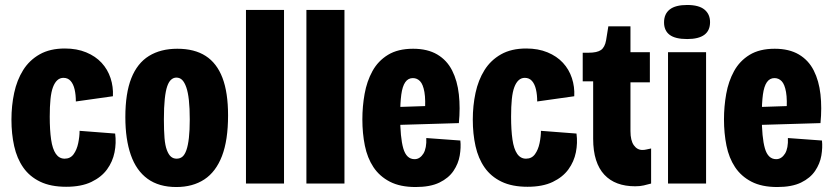

<svg xmlns="http://www.w3.org/2000/svg" viewBox="-20 -738 3351 772"><path d="M246 13Q184 13 141.5 -7.5Q99 -28 73.5 -64.5Q48 -101 37 -150.5Q26 -200 26 -257Q26 -313 37 -364.5Q48 -416 73 -456Q98 -496 139.5 -519.5Q181 -543 241 -543Q289 -543 326.5 -527.5Q364 -512 388.5 -485.5Q413 -459 424.5 -424Q436 -389 434 -351L285 -330Q285 -357 280 -378.5Q275 -400 264 -412.5Q253 -425 235 -425Q221 -425 210.5 -415.5Q200 -406 193 -387.5Q186 -369 183 -339.5Q180 -310 180 -269Q180 -215 185.5 -177Q191 -139 204.5 -119.5Q218 -100 240 -100Q263 -100 276 -118Q289 -136 294.5 -162.5Q300 -189 300 -212L443 -201Q448 -163 440.5 -125.5Q433 -88 410.5 -57Q388 -26 347.5 -6.5Q307 13 246 13Z M689 14Q619 14 573.5 -19Q528 -52 506 -115Q484 -178 484 -267Q484 -363 508 -423.5Q532 -484 579 -513Q626 -542 693 -542Q762 -542 807 -513Q852 -484 874.5 -425Q897 -366 897 -274Q897 -174 872.5 -110.5Q848 -47 801.5 -16.5Q755 14 689 14ZM690 -100Q704 -100 713.5 -108Q723 -116 729.5 -134.5Q736 -153 739.5 -183.5Q743 -214 743 -258Q743 -303 739.5 -335Q736 -367 729 -387Q722 -407 712.5 -416.5Q703 -426 689 -426Q678 -426 668.5 -418Q659 -410 652.5 -391.5Q646 -373 642.5 -340Q639 -307 639 -258Q639 -213 641.5 -183Q644 -153 651 -134.5Q658 -116 667.5 -108Q677 -100 690 -100Z M969 0V-698H1122V0Z M1212 0V-698H1365V0Z M1651 14Q1589 14 1547.5 -7.5Q1506 -29 1481.5 -66Q1457 -103 1447 -152.5Q1437 -202 1437 -258Q1437 -310 1446 -360.5Q1455 -411 1477.5 -452Q1500 -493 1540 -517.5Q1580 -542 1641 -542Q1699 -542 1738 -519Q1777 -496 1798 -454.5Q1819 -413 1825 -358.5Q1831 -304 1825 -243L1555 -235V-307L1705 -312L1688 -281Q1692 -337 1686.5 -368Q1681 -399 1669 -411.5Q1657 -424 1640 -424Q1621 -424 1609.5 -407.5Q1598 -391 1593.5 -357.5Q1589 -324 1589 -271Q1589 -185 1601.5 -141.5Q1614 -98 1647 -98Q1658 -98 1667 -104Q1676 -110 1682.5 -120.5Q1689 -131 1692 -147Q1695 -163 1694 -183L1831 -173Q1834 -145 1828.5 -112.5Q1823 -80 1803.5 -51Q1784 -22 1747 -4Q1710 14 1651 14Z M2101 13Q2039 13 1996.5 -7.5Q1954 -28 1928.5 -64.5Q1903 -101 1892 -150.5Q1881 -200 1881 -257Q1881 -313 1892 -364.5Q1903 -416 1928 -456Q1953 -496 1994.5 -519.5Q2036 -543 2096 -543Q2144 -543 2181.5 -527.5Q2219 -512 2243.5 -485.5Q2268 -459 2279.5 -424Q2291 -389 2289 -351L2140 -330Q2140 -357 2135 -378.5Q2130 -400 2119 -412.5Q2108 -425 2090 -425Q2076 -425 2065.5 -415.5Q2055 -406 2048 -387.5Q2041 -369 2038 -339.5Q2035 -310 2035 -269Q2035 -215 2040.5 -177Q2046 -139 2059.5 -119.5Q2073 -100 2095 -100Q2118 -100 2131 -118Q2144 -136 2149.5 -162.5Q2155 -189 2155 -212L2298 -201Q2303 -163 2295.5 -125.5Q2288 -88 2265.5 -57Q2243 -26 2202.5 -6.5Q2162 13 2101 13Z M2534 11Q2494 11 2463 -0.5Q2432 -12 2410 -35.5Q2388 -59 2376.5 -95Q2365 -131 2365 -180V-411H2323V-526H2346Q2381 -526 2396.5 -537Q2412 -548 2417 -576L2426 -632H2515V-528H2593V-407H2515V-211Q2515 -173 2528.5 -154Q2542 -135 2563 -135Q2571 -135 2579.5 -137Q2588 -139 2598 -141V0Q2583 4 2568.5 7.5Q2554 11 2534 11Z M2666 0V-528H2819V0ZM2743 -581Q2695 -581 2672.5 -598Q2650 -615 2650 -648Q2650 -682 2673 -700Q2696 -718 2743 -718Q2790 -718 2812.5 -699.5Q2835 -681 2835 -649Q2835 -615 2812 -598Q2789 -581 2743 -581Z M3105 14Q3043 14 3001.5 -7.5Q2960 -29 2935.5 -66Q2911 -103 2901 -152.5Q2891 -202 2891 -258Q2891 -310 2900 -360.5Q2909 -411 2931.5 -452Q2954 -493 2994 -517.5Q3034 -542 3095 -542Q3153 -542 3192 -519Q3231 -496 3252 -454.5Q3273 -413 3279 -358.5Q3285 -304 3279 -243L3009 -235V-307L3159 -312L3142 -281Q3146 -337 3140.5 -368Q3135 -399 3123 -411.5Q3111 -424 3094 -424Q3075 -424 3063.5 -407.5Q3052 -391 3047.5 -357.5Q3043 -324 3043 -271Q3043 -185 3055.5 -141.5Q3068 -98 3101 -98Q3112 -98 3121 -104Q3130 -110 3136.5 -120.5Q3143 -131 3146 -147Q3149 -163 3148 -183L3285 -173Q3288 -145 3282.5 -112.5Q3277 -80 3257.5 -51Q3238 -22 3201 -4Q3164 14 3105 14Z"/></svg>

Font: Bricolage Grotesque Condensed ExtraBold
Style: Regular
Weight: 800
Width: 3
Designer: Mathieu Triay
Foundry: Atelier Triay
Version: Version 1.000;gftools[0.9.30]